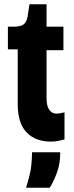

<svg xmlns="http://www.w3.org/2000/svg" viewBox="-20 -653 347 899"><path d="M219 10Q146 10 104.5 -33Q63 -76 63 -166V-422H17V-528H41Q75 -528 89.5 -538Q104 -548 109 -574L118 -633H198V-528H277V-418H198V-193Q198 -157 210.5 -139Q223 -121 245 -121Q252 -121 261 -122.5Q270 -124 282 -127V0Q266 4 251.5 7Q237 10 219 10ZM102 226Q123 159 126.5 122Q130 85 130 60H262Q262 113 247.5 153Q233 193 213 226Z"/></svg>

Font: Bricolage Grotesque Condensed
Style: Bold
Weight: 700
Width: 3
Designer: Mathieu Triay
Foundry: Atelier Triay
Version: Version 1.001;gftools[0.9.33.dev8+g029e19f]